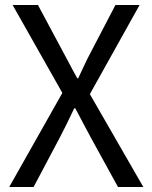

<svg xmlns="http://www.w3.org/2000/svg" viewBox="-20 -753 613 773"><path d="M17.1 0 231 -378.9 30.8 -732.9H132.8L232.9 -545.9Q247.1 -520.5 260 -495.4Q272.9 -470.2 291 -438H294.9Q310.1 -470.2 321.8 -495.4Q333.5 -520.5 347.2 -545.9L444.8 -732.9H542L341.8 -374L557.1 0H455.1L346.2 -198.2Q331.5 -225.6 316.2 -254.4Q300.8 -283.2 283.2 -316.9H278.8Q263.2 -283.2 248.8 -254.4Q234.4 -225.6 220.2 -198.2L115.2 0Z"/></svg>

Font: Source Han Sans CN
Style: Regular
Weight: 400
Designer: Ryoko NISHIZUKA  (kana, bopomofo & ideographs); Paul D. Hunt (Latin, Greek & Cyrillic); Sandoll Communications , Soo-you
Foundry: Adobe
Version: Version 2.004;hotconv 1.0.118;makeotfexe 2.5.65603